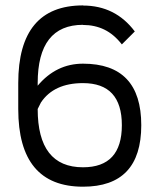

<svg xmlns="http://www.w3.org/2000/svg" viewBox="-20 -704 602 724"><path d="M48.8 -390.6Q48.8 -683.6 293 -683.6V-683.1Q415 -683.1 488.3 -585.4L439.5 -536.6Q409.7 -574.7 373.5 -592.3Q337.4 -609.9 293 -609.9V-610.4Q122.1 -610.4 122.1 -390.6V-380.9Q191.9 -463.9 293 -463.9Q512.7 -463.9 512.7 -231.9Q512.7 0 293 0Q48.8 0 48.8 -293ZM293 -73.2Q439.5 -73.2 439.5 -231.9Q439.5 -390.6 293 -390.6Q183.1 -390.6 134.3 -317.4L122.1 -293Q122.1 -73.2 293 -73.2Z"/></svg>

Font: Sanitrixie
Style: Regular
Weight: 400
Designer: Jayvee D. Enaguas (Grand Chaos)
Version: Version 1.1 - 6/9/2013